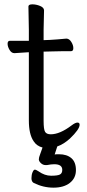

<svg xmlns="http://www.w3.org/2000/svg" viewBox="-20 -665 400 885"><path d="M176 15Q149 8 135 -14Q113 -46 113 -110V-424H108Q107 -424 47 -420H46Q33 -420 24 -435Q15 -450 15 -463.5Q15 -477 26 -477H113V-528L111 -635Q111 -645 129 -645Q147 -645 165 -637.5Q183 -630 183 -617L181 -528V-480L209 -481Q245 -483 285 -487H286Q299 -487 308.5 -472Q318 -457 318 -443Q318 -429 307 -429H268Q240 -429 220 -428L181 -427V-108Q181 -68 188 -57Q195 -46 214 -46Q256 -46 310 -87Q327 -100 337 -100Q347 -100 347 -90Q347 -69 302 -26Q273 0 244 10L232 47Q237 46 242 46Q247 46 252 46Q288 46 309 64Q330 82 330 119Q330 156 302 178Q274 200 226.5 200Q179 200 135 178Q125 172 125 156.5Q125 141 130 129Q135 117 140.5 117Q146 117 158 125Q186 145 215.5 145Q245 145 256 139.5Q267 134 267 118Q267 92 230 92Q216 92 196 96H191Q178 96 168.5 87Q159 78 159 69.5Q159 61 165 46Q170 32 176 15Z"/></svg>

Font: Fusion Kai T
Style: Regular
Weight: 400
Designer: Fontworks Inc.
Version: Version 24.134;May 13, 2024